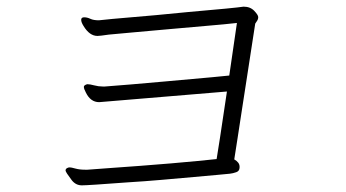

<svg xmlns="http://www.w3.org/2000/svg" viewBox="-20 -634 1040 577"><path d="M684 -155Q688 -179 694 -219Q700 -259 707.5 -307Q715 -355 722.5 -404Q730 -453 736.5 -495Q743 -537 747 -563Q748 -565 752 -570.5Q756 -576 756 -582.5Q756 -589 744 -601.5Q732 -614 712 -614Q686 -610 547 -598Q498 -593 448.5 -588.5Q399 -584 356.5 -580.5Q314 -577 287 -574L277 -573Q261 -573 251.5 -577.5Q242 -582 233 -582Q224 -582 224 -574.5Q224 -567 231 -556Q249 -526 273 -526Q280 -526 307 -530Q326 -532 378 -536.5Q430 -541 489.5 -546.5Q549 -552 603 -556.5Q657 -561 692 -565L669 -407Q652 -405 618 -402Q584 -399 473.5 -389Q363 -379 295 -374H289Q276 -374 263 -377.5Q250 -381 242 -381Q232 -378 232 -373Q232 -367 238 -356Q252 -327 278 -327L662 -359Q636 -184 631 -156Q586 -151 494 -143Q448 -139 400 -135.5Q352 -132 310.5 -129Q269 -126 243 -124H236Q219 -124 206.5 -127.5Q194 -131 189.5 -131Q185 -131 181 -128.5Q177 -126 177 -121.5Q177 -117 196 -92Q208 -77 226 -77Q244 -77 364 -86Q414 -89 465.5 -93.5Q517 -98 561.5 -102Q606 -106 634 -108.5Q662 -111 671 -112Q680 -113 690 -116.5Q700 -120 700 -131V-133Q700 -146 684 -155Z"/></svg>

Font: LXGW WenKai TC Light
Style: Regular
Weight: 300
Designer: LXGW / Fontworks Inc.
Foundry: LXGW / Fontworks Inc.
Version: Version 1.330